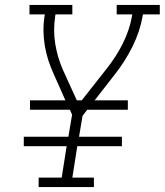

<svg xmlns="http://www.w3.org/2000/svg" viewBox="-20 -755 665 775"><path d="M136 0V-38H229L249 -165H76V-203H256L271 -292L262 -312H101V-350H244L196 -458Q184 -484 175 -512Q166 -540 161 -569.5Q156 -599 155.5 -629.5Q155 -660 160 -691L161 -697H99V-735H272V-697H204L203 -691Q194 -633 203 -578Q212 -523 234 -473L290 -350H310L410 -477Q429 -501 445.5 -526.5Q462 -552 475.5 -579Q489 -606 498.5 -634Q508 -662 513 -691L514 -697H451V-735H625V-697H557L556 -691Q545 -628 515 -567.5Q485 -507 443 -454L362 -350H496V-312H332L313 -287L299 -203H472V-165H292L272 -38H359V0Z"/></svg>

Font: Iosevka Curly Slab XLtEx
Style: Italic
Weight: 200
Width: 7
Italic angle: -9°
Monospace: yes
Designer: Belleve Invis
Foundry: Belleve Invis
Version: Version 11.1.0; ttfautohint (v1.8.3)